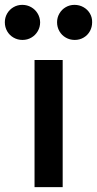

<svg xmlns="http://www.w3.org/2000/svg" viewBox="-31 -766 397 786"><path d="M110.4 -520.5H225.6V0H110.4ZM202.6 -674.8Q202.6 -694.3 212.2 -710.7Q221.7 -727.1 238 -736.6Q254.4 -746.1 273.9 -746.1Q293.9 -746.1 310.8 -736.6Q327.6 -727.1 337.2 -710.7Q346.7 -694.3 346.2 -674.8Q346.2 -654.8 336.9 -638.2Q327.6 -621.6 311.3 -612.1Q294.9 -602.5 274.9 -602.5Q254.9 -602.5 238.3 -612.1Q221.7 -621.6 212.2 -638.2Q202.6 -654.8 202.6 -674.8ZM-11.2 -674.8Q-11.2 -694.3 -1.7 -710.7Q7.8 -727.1 24.2 -736.6Q40.5 -746.1 60.1 -746.1Q80.1 -746.1 96.7 -736.6Q113.3 -727.1 123 -710.9Q132.8 -694.8 133.3 -674.8Q133.3 -654.8 123.5 -638.2Q113.8 -621.6 97.4 -612.1Q81.1 -602.5 61 -602.5Q41 -602.5 24.4 -612.1Q7.8 -621.6 -1.7 -638.2Q-11.2 -654.8 -11.2 -674.8Z"/></svg>

Font: Reddit Sans Vanilla SemiBold
Style: Regular
Weight: 600
Designer: Stephen Hutchings
Foundry: Reddit
Version: Version 1.013